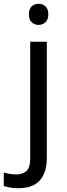

<svg xmlns="http://www.w3.org/2000/svg" viewBox="-75 -757 353 1017"><path d="M22 240Q-3 240 -22 236.5Q-41 233 -55 228V157Q-40 161 -24 164Q-8 167 11 167Q43 167 64 149.5Q85 132 85 83V-536H173V80Q173 130 157 166Q141 202 108 221Q75 240 22 240ZM78 -681Q78 -710 93 -723.5Q108 -737 130 -737Q150 -737 165.5 -723.5Q181 -710 181 -681Q181 -653 165.5 -639Q150 -625 130 -625Q108 -625 93 -639Q78 -653 78 -681Z"/></svg>

Font: hin115
Style: Book
Weight: 400
Designer: Jelle Bosma - Monotype Design Team
Foundry: Monotype Imaging Inc.
Version: Version 2.003